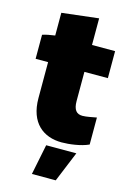

<svg xmlns="http://www.w3.org/2000/svg" viewBox="-130 -726 674 996"><g transform="rotate(15 207.0 -228.0)"><path d="M252 9C293 9 355 1 396 -18V-163C378 -160 343 -152 321 -152C289 -152 272 -171 272 -219V-375H398V-520H274V-663L77 -640V-518C54 -515 27 -510 10 -504V-375H77V-182C77 -49 154 9 252 9ZM146 207H274L341 44H179Z"/></g></svg>

Font: Fixel Text Black
Style: Regular
Weight: 900
Width: 4
Designer: AlfaBravo + MacPaw
Foundry: Kyrylo Tkachov, Marchela Mozhyna, Serhii Makarenko, Maria Weinstein, Zakhar Kryvoshyya
Version: Version 1.211